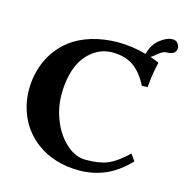

<svg xmlns="http://www.w3.org/2000/svg" viewBox="-110 -845 921 958"><g transform="rotate(15 350.5 -366.5)"><path d="M665 -743.2C644.9 -743.2 623 -733.7 599.6 -714.8C576.2 -696 560.7 -670.2 553.2 -637.7C504.1 -651.4 454.9 -658.2 405.8 -658.2C359.5 -658.2 314.8 -651.9 271.5 -639.2C228.8 -626.5 192.1 -608.1 161.1 -584C121.7 -553.1 91.1 -514.3 69.3 -467.8C47.9 -420.9 37.1 -370 37.1 -314.9C37.1 -264.5 47.9 -216.3 69.3 -170.4C91.1 -124.8 122.7 -86.8 164.1 -56.2C224 -12.2 296.5 9.8 381.8 9.8C429.4 9.8 474 1 515.6 -16.6C557.3 -34.2 598.1 -63.6 638.2 -105L613.8 -139.2C576.3 -103.7 543.2 -79.9 514.4 -67.9C485.6 -55.8 447.8 -49.8 400.9 -49.8C365.7 -49.8 332.5 -63.6 301.3 -91.3C270 -119 245.4 -154.7 227.3 -198.5C209.2 -242.3 200.2 -287.4 200.2 -334C200.2 -373 204.3 -408.3 212.4 -439.7C220.5 -471.1 231.1 -496.7 244.1 -516.4C257.2 -536.1 272.2 -552.6 289.3 -565.9C306.4 -579.3 323.5 -588.6 340.6 -594C357.7 -599.4 374.8 -602.1 392.1 -602.1C436 -602.1 472.4 -592 501.2 -572C530 -552 555 -521 576.2 -479L606 -480C608.9 -522.3 615.6 -565.6 626 -609.9L624 -612.8L619.1 -615.2L603 -621.6C595.5 -624.5 587.7 -627.3 579.6 -629.9C582.5 -629.9 588.1 -633.4 596.2 -640.4C604.3 -647.4 613.5 -654.4 623.8 -661.4C634 -668.4 643.1 -671.9 650.9 -671.9C684.4 -671.9 701.2 -683.6 701.2 -707C701.2 -715.2 698.2 -723.2 692.4 -731.2C686.5 -739.2 677.4 -743.2 665 -743.2Z"/></g></svg>

Font: Linux Biolinum G
Style: Bold
Weight: 700
Designer: Philipp H. Poll
Foundry: Philipp H. Poll
Version: Version 1.1.0